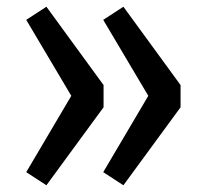

<svg xmlns="http://www.w3.org/2000/svg" viewBox="-20 -595 616 571"><path d="M118 -575 58 -536 192 -310 58 -83 118 -44 288 -276V-342ZM347 -575 287 -536 421 -310 287 -83 347 -44 517 -276V-342Z"/></svg>

Font: Glow Sans SC Condensed Medium
Style: Regular
Weight: 600
Width: 3
Designer: Ryoko NISHIZUKA (kana, bopomofo & ideographs); Paul D. Hunt (Latin, Greek & Cyrillic); Sandoll Communications, Soo-young
Version: Version 0.93